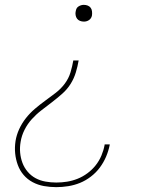

<svg xmlns="http://www.w3.org/2000/svg" viewBox="-20 -548 640 791"><path d="M326 -459Q317 -459 309.5 -462Q302 -465 297.5 -471Q293 -477 291.5 -485.5Q290 -494 292 -502Q293 -508 295.5 -513Q298 -518 303.5 -521.5Q309 -525 314.5 -526.5Q320 -528 325 -528Q334 -528 341.5 -525Q349 -522 353.5 -516Q358 -510 359 -501.5Q360 -493 359 -485Q358 -479 355 -474Q352 -469 347 -465.5Q342 -462 336.5 -460.5Q331 -459 326 -459ZM212 223Q186 223 161 218.5Q136 214 114.5 202.5Q93 191 77.5 173Q62 155 53.5 132Q45 109 42.5 84Q40 59 44 33Q48 8 59 -16Q70 -40 86.5 -61Q103 -82 123.5 -99.5Q144 -117 166 -133Q188 -149 209.5 -165.5Q231 -182 247 -203.5Q263 -225 270.5 -250Q278 -275 282 -299H304Q300 -275 292.5 -250Q285 -225 271 -202.5Q257 -180 236 -161.5Q215 -143 193.5 -126.5Q172 -110 150.5 -93.5Q129 -77 111 -57Q93 -37 81 -13Q69 11 65 36Q61 59 63 81Q65 103 72.5 123Q80 143 94 159.5Q108 176 126.5 186Q145 196 167 200Q189 204 212 204Q234 204 256 200.5Q278 197 299.5 188.5Q321 180 340.5 165.5Q360 151 374.5 132.5Q389 114 398 92.5Q407 71 411 49V47H432V49Q427 74 417 97.5Q407 121 391.5 142Q376 163 354.5 179.5Q333 196 309.5 205.5Q286 215 261 219Q236 223 212 223Z"/></svg>

Font: Iosevka Etoile Thin
Style: Italic
Weight: 100
Italic angle: -9°
Designer: Belleve Invis
Foundry: Belleve Invis
Version: Version 22.1.2; ttfautohint (v1.8.4)